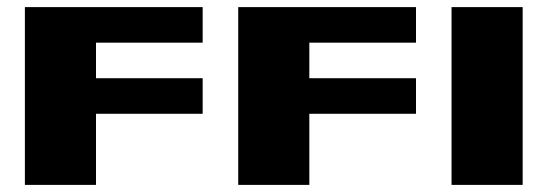

<svg xmlns="http://www.w3.org/2000/svg" viewBox="-20 -520 1540 540"><path d="M50 -500H550V-400H250V-300H550V-200H250V0H50ZM650 -500H1150V-400H850V-300H1150V-200H850V0H650ZM1250 -500H1450V0H1250Z"/></svg>

Font: Tokeely Brookings
Style: Regular
Weight: 400
Designer: Peter Wiegel
Foundry: Peter Wiegel
Version: Version 2.001